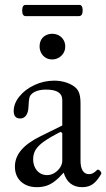

<svg xmlns="http://www.w3.org/2000/svg" viewBox="-20 -755 435 786"><path d="M41 -72.8Q41 -109.9 66.7 -140.4Q92.3 -170.9 146 -197.3L234.9 -241.2V-346.2Q234.9 -367.2 218.3 -377.7Q201.7 -388.2 168.9 -388.2Q146 -388.2 129.4 -382.1Q112.8 -376 104 -363.8Q101.1 -359.9 99.4 -349.9Q97.7 -339.8 96.7 -318.4Q95.7 -294.9 86.9 -282.5Q78.1 -270 63 -270Q49.3 -270 42.7 -277.6Q36.1 -285.2 36.1 -300.3Q36.1 -331.5 59.6 -360.4Q83 -389.2 121.3 -407Q159.7 -424.8 201.7 -424.8Q222.7 -424.8 241.9 -419.9Q261.2 -415 277.3 -405.3Q295.4 -394.5 302.5 -378.2Q309.6 -361.8 309.6 -332.5V-97.2Q309.6 -70.3 318.6 -56.2Q327.6 -42 344.7 -42Q353 -42 360.8 -46.1Q368.7 -50.3 377.4 -59.1Q380.4 -62 385.3 -59.1Q390.1 -56.2 393.1 -51Q396 -45.9 394.5 -43Q377 -13.2 359.6 -1Q342.3 11.2 316.4 11.2Q287.6 11.2 268.6 -3.7Q249.5 -18.6 240.7 -48.3Q220.7 -25.9 203.9 -12.9Q187 0 169.7 5.6Q152.3 11.2 130.4 11.2Q103.5 11.2 83.3 0.7Q63 -9.8 52 -28.6Q41 -47.4 41 -72.8ZM234.9 -97.2V-210L228 -215.3Q183.1 -192.4 159.4 -175.3Q135.7 -158.2 125.7 -141.6Q115.7 -125 115.7 -103Q115.7 -84.5 123 -69.6Q130.4 -54.7 143.3 -46.4Q156.2 -38.1 172.9 -38.1Q188 -38.1 202.4 -46.6Q216.8 -55.2 225.8 -68.8Q234.9 -82.5 234.9 -97.2ZM142.1 -564.9Q142.1 -581.5 149.2 -593.3Q156.2 -605 168.2 -610.8Q180.2 -616.7 193.8 -616.7Q209.5 -616.7 221.7 -609.6Q233.9 -602.5 240.5 -590.6Q247.1 -578.6 247.1 -564.9Q247.1 -549.3 239.5 -537.1Q231.9 -524.9 219.7 -518.3Q207.5 -511.7 193.8 -511.7Q177.7 -511.7 166 -519.3Q154.3 -526.9 148.2 -539.1Q142.1 -551.3 142.1 -564.9ZM70.8 -711.9Q70.8 -734.9 85 -734.9H304.7Q318.4 -734.9 318.4 -711.9Q318.4 -689 302.7 -689H85Q70.8 -689 70.8 -711.9Z"/></svg>

Font: Junicode Two Beta VF
Style: Regular
Weight: 400
Designer: Peter S. Baker
Foundry: Briery Creek Software
Version: Version 1.031 beta; ttfautohint (v1.8.1.43-b0c9)